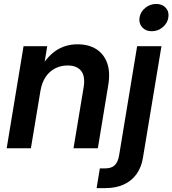

<svg xmlns="http://www.w3.org/2000/svg" viewBox="-20 -759 883 983"><path d="M187 -293.5 138.2 0H14.2L100.6 -522.5H221.7L200.2 -390.1L178.7 -394Q214.4 -463.4 263.4 -497.8Q312.5 -532.2 377.4 -532.2Q433.6 -532.2 472.7 -507.6Q511.7 -482.9 528.6 -436.3Q545.4 -389.6 534.2 -323.2L481 0H356.4L408.2 -312Q417.5 -368.7 395.3 -396.2Q373 -423.8 326.2 -423.8Q292 -423.8 262.9 -409.2Q233.9 -394.5 214.1 -365.7Q194.3 -336.9 187 -293.5ZM682.1 -522.5H806.6L711.9 48.3Q704.1 97.2 679.2 132.1Q654.3 167 614 185.5Q573.7 204.1 519.5 204.1H474.6L491.2 103H519.5Q550.8 103 567.4 86.9Q584 70.8 589.8 36.6ZM756.8 -599.1Q725.6 -599.1 707.8 -619.4Q689.9 -639.6 694.3 -668.9Q699.2 -698.7 723.9 -718.8Q748.5 -738.8 779.8 -738.8Q811 -738.8 828.9 -718.8Q846.7 -698.7 841.8 -668.9Q837.4 -639.6 812.7 -619.4Q788.1 -599.1 756.8 -599.1Z"/></svg>

Font: Inter 28pt SemiBold
Style: Italic
Weight: 600
Italic angle: -9.3988°
Designer: Rasmus Andersson
Foundry: rsms
Version: Version 4.001;git-66647c0bb